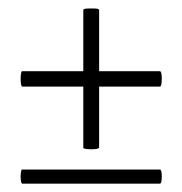

<svg xmlns="http://www.w3.org/2000/svg" viewBox="-20 -442 438 461"><path d="M34 -1Q31 -1 30 -9.5Q29 -18 30 -26.5Q31 -35 33 -35H364Q367 -35 368 -26.5Q369 -18 368 -9.5Q367 -1 364 -1ZM34 -234Q31 -234 30 -243.5Q29 -253 30 -262Q31 -271 33 -271H364Q367 -271 368 -262Q369 -253 368 -243.5Q367 -234 364 -234ZM218 -88Q218 -85 208.5 -84Q199 -83 189.5 -84Q180 -85 180 -87V-418Q180 -421 189.5 -421.5Q199 -422 208.5 -421.5Q218 -421 218 -418Z"/></svg>

Font: Cormorant Light Light
Style: Regular
Weight: 300
Version: Version 4.000